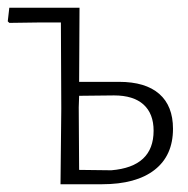

<svg xmlns="http://www.w3.org/2000/svg" viewBox="-21 -475 485 495"><path d="M135 0 137 -195 136 -417H75L3 -416L-1 -420L3 -455H184L183 -264H286Q354 -264 389.5 -233Q425 -202 425 -143Q425 -74 377.5 -37Q330 0 242 0ZM182 -198 183 -37 266 -36Q375 -45 375 -138Q375 -182 349 -205.5Q323 -229 273 -229L183 -228Z"/></svg>

Font: Alegreya Sans SC Light
Style: Regular
Weight: 300
Designer: Juan Pablo del Peral
Foundry: Huerta Tipografica
Version: Version 2.007